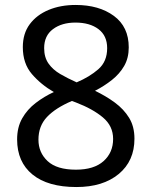

<svg xmlns="http://www.w3.org/2000/svg" viewBox="-20 -744 612 774"><path d="M285 -724Q379 -724 439 -680Q499 -636 499 -553Q499 -510 480.5 -478Q462 -446 431 -421.5Q400 -397 363 -378Q407 -357 443 -330.5Q479 -304 500.5 -269Q522 -234 522 -185Q522 -95 458.5 -42.5Q395 10 288 10Q173 10 111 -40.5Q49 -91 49 -182Q49 -231 69.5 -267Q90 -303 124 -329Q158 -355 197 -373Q145 -403 108.5 -445.5Q72 -488 72 -554Q72 -609 100 -646.5Q128 -684 176 -704Q224 -724 285 -724ZM284 -653Q229 -653 193.5 -626.5Q158 -600 158 -550Q158 -513 175.5 -488Q193 -463 223 -445.5Q253 -428 289 -412Q341 -434 376.5 -465Q412 -496 412 -550Q412 -600 377 -626.5Q342 -653 284 -653ZM135 -181Q135 -129 172 -94.5Q209 -60 286 -60Q359 -60 397.5 -94.5Q436 -129 436 -184Q436 -236 395 -270.5Q354 -305 286 -331L270 -337Q204 -309 169.5 -272.5Q135 -236 135 -181Z"/></svg>

Font: Noto Sans Siddham
Style: Regular
Weight: 400
Designer: Monotype Design Team
Foundry: Monotype Imaging Inc.
Version: Version 2.004; ttfautohint (v1.8.4.7-5d5b)